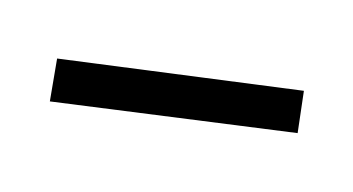

<svg xmlns="http://www.w3.org/2000/svg" viewBox="-30 -348 432 235"><g transform="rotate(15 186.0 -230.5)"><path d="M33 -237 335 -277 341 -225 38 -184Z"/></g></svg>

Font: Ysabeau Semilight
Style: Regular
Weight: 300
Designer: Christian Thalmann (Catharsis Fonts)
Version: Version 0.003